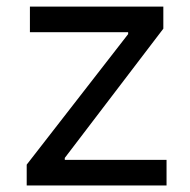

<svg xmlns="http://www.w3.org/2000/svg" viewBox="-20 -566 581 586"><path d="M61.5 0V-63.5L371.1 -461.9V-467.8H71.3V-545.9H478.5V-478.5L177.7 -84V-78.1H488.3V0Z"/></svg>

Font: Inter
Style: Regular
Weight: 400
Designer: Rasmus Andersson
Foundry: rsms
Version: Version 4.000;git-8c9346024